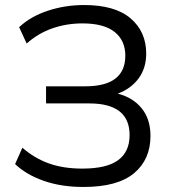

<svg xmlns="http://www.w3.org/2000/svg" viewBox="-20 -734 680 763"><path d="M312 9Q223 9 153.5 -15.5Q84 -40 40 -82L69 -147Q117 -105 174.5 -84.5Q232 -64 307 -64Q404 -64 449.5 -97.5Q495 -131 495 -197Q495 -323 335 -323H163V-391H319Q478 -391 478 -513Q478 -573 435.5 -607Q393 -641 308 -641Q245 -641 188.5 -621.5Q132 -602 86 -561L56 -626Q102 -669 170.5 -691.5Q239 -714 314 -714Q437 -714 499 -661Q561 -608 561 -521Q561 -463 530.5 -422Q500 -381 448 -362Q509 -346 543.5 -303Q578 -260 578 -194Q578 -100 512.5 -45.5Q447 9 312 9Z"/></svg>

Font: Nunito Sans
Style: Regular
Weight: 400
Designer: Vernon Adams
Foundry: Vernon Adams
Version: Version 3.101; ttfautohint (v1.8.4.7-5d5b);gftools[0.9.27]